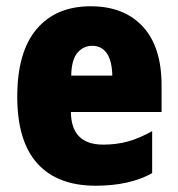

<svg xmlns="http://www.w3.org/2000/svg" viewBox="-20 -582 567 612"><path d="M269 -562Q375 -562 435 -497.5Q495 -433 495 -310V-225H206Q207 -121 309 -121Q351 -121 387.5 -131Q424 -141 465 -164V-30Q393 10 285 10Q163 10 99 -61Q35 -132 35 -274Q35 -416 96.5 -489Q158 -562 269 -562ZM274 -436Q246 -436 227 -414Q208 -392 207 -341H338Q337 -388 320.5 -412Q304 -436 274 -436Z"/></svg>

Font: Noto Sans Bengali Condensed Black
Style: Regular
Weight: 900
Width: 3
Designer: Joana Ranito - Universal Thirst; Jelle Bosma - Monotype Design Team
Foundry: Universal Thirst ehf.
Version: Version 3.000; ttfautohint (v1.8.4.7-5d5b)